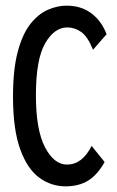

<svg xmlns="http://www.w3.org/2000/svg" viewBox="-20 -649 415 679"><path d="M212 10Q161 10 119 -20.5Q77 -51 51.5 -121Q26 -191 26 -308Q26 -404 43 -467Q60 -530 88 -565Q116 -600 149.5 -614.5Q183 -629 215 -629Q267 -629 303 -602Q339 -575 357 -528L309 -473Q290 -520 267 -536Q244 -552 218 -552Q172 -552 139.5 -495.5Q107 -439 107 -312Q107 -190 139 -128.5Q171 -67 217 -67Q271 -67 304 -133L350 -76Q325 -31 292 -10.5Q259 10 212 10Z"/></svg>

Font: Inconsolata Condensed SemiBold
Style: Regular
Weight: 600
Width: 3
Monospace: yes
Designer: Raph Levien, Cyreal, Brenton Simpson
Foundry: Raph Levien, Cyreal, Google
Version: Version 3.100; ttfautohint (v1.8.4.7-5d5b)